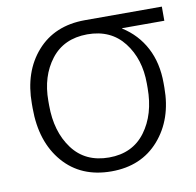

<svg xmlns="http://www.w3.org/2000/svg" viewBox="-66 -595 687 673"><g transform="rotate(-10 278.0 -259.0)"><path d="M552.2 -478H401.9V-476.6Q454.6 -443.4 483.2 -389.2Q511.7 -335 511.7 -263.2V-247.1Q511.7 -134.8 448.5 -62.5Q385.3 9.8 278.8 9.8Q170.4 9.8 107.4 -63.2Q44.4 -136.2 44.4 -255.9V-272Q44.4 -385.7 107.2 -456.8Q169.9 -527.8 277.3 -528.3H552.2ZM103 -255.9Q103 -162.1 148.7 -100.8Q194.3 -39.6 278.8 -39.6Q362.3 -39.6 408 -100.8Q453.6 -162.1 453.6 -255.9V-272Q453.6 -359.4 407.5 -418.7Q361.3 -478 277.8 -478H277.3Q193.8 -477.5 148.4 -418.5Q103 -359.4 103 -272Z"/></g></svg>

Font: Roboto Web
Style: Light
Weight: 300
Designer: Google
Version: Version 1.200310; 2013